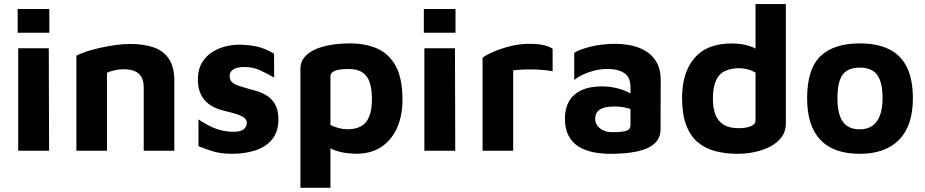

<svg xmlns="http://www.w3.org/2000/svg" viewBox="-20 -734 4503 935"><path d="M68.6 0V-499H217.6L219 0ZM66 -574.7V-690.1H220.2V-574.7Z M352 -463.2Q371.1 -473.1 401.8 -483.3Q432.6 -493.5 469.6 -501.6Q506.6 -509.7 544.3 -514.8Q581.9 -519.9 614.1 -519.9Q682.2 -519.9 730.1 -502.6Q778 -485.3 803.5 -446.1Q828.9 -406.8 828.9 -340.4V0H679.9V-309.6Q679.9 -329 674.7 -345.1Q669.5 -361.3 658.2 -372.8Q647 -384.3 628 -390.5Q609.1 -396.8 581.6 -396.8Q559 -396.8 536.2 -391.4Q513.3 -386.1 501 -379.6V0H352Z M1111.1 15Q1057.1 15 1018.5 3.3Q979.9 -8.4 946.5 -22.1V-152.7Q967 -138.5 993.1 -124.4Q1019.2 -110.3 1050.5 -101.3Q1081.8 -92.3 1117.3 -92.3Q1152.6 -92.3 1167.3 -104.9Q1182 -117.4 1182 -134.9Q1182 -151.7 1166.8 -162.1Q1151.7 -172.6 1127.7 -179.8Q1103.7 -187 1077 -193.1Q1052.9 -198.3 1029 -208.5Q1005.1 -218.7 985.8 -236.6Q966.6 -254.6 955.1 -281.5Q943.6 -308.5 943.6 -346.1Q943.6 -394.6 962.6 -427.2Q981.6 -459.8 1012.6 -479.8Q1043.5 -499.7 1079.8 -508.4Q1116 -517.1 1149.8 -516.4Q1212.3 -514.3 1248.5 -502.7Q1284.7 -491 1314.5 -472.5L1315.2 -356.4Q1281.4 -375 1247.6 -391.3Q1213.7 -407.7 1170.6 -407.7Q1132.4 -407.7 1115.3 -395.7Q1098.2 -383.8 1098.2 -363.8Q1098.2 -344.9 1109.8 -334Q1121.4 -323.1 1140.4 -316.8Q1159.3 -310.4 1181.9 -304.2Q1206.9 -297.6 1233.6 -289.5Q1260.2 -281.4 1283.6 -265.6Q1306.9 -249.7 1321.4 -222.3Q1335.9 -194.8 1335.9 -149.5Q1334.5 -88.8 1303 -52.6Q1271.4 -16.3 1220.5 -0.6Q1169.5 15 1111.1 15Z M1716 14.7Q1701 14.7 1672.1 11.9Q1643.2 9 1612.3 -1.4Q1581.4 -11.8 1559.3 -34.4L1589.2 -81.1V180.6H1443V-399.2Q1443 -431.6 1462.1 -454.8Q1481.3 -478 1514.4 -493.1Q1547.5 -508.1 1590.9 -515.4Q1634.3 -522.7 1683.5 -522.7Q1759.6 -522.7 1817.2 -497.4Q1874.7 -472 1907.4 -412.2Q1940 -352.3 1940 -248.2Q1940 -169.8 1913.2 -110.5Q1886.4 -51.2 1836.6 -18.3Q1786.7 14.7 1716 14.7ZM1671.9 -104.5Q1711.5 -104.5 1737.9 -118.9Q1764.3 -133.3 1777.7 -165.9Q1791.2 -198.4 1791.2 -253.1Q1791.2 -298.7 1780.9 -331Q1770.7 -363.3 1746.1 -380.6Q1721.6 -397.9 1677.6 -397.9Q1629.8 -397.9 1609.5 -388.7Q1589.2 -379.5 1589.2 -363.8V-125.5Q1608.3 -115.2 1630.9 -109.9Q1653.5 -104.5 1671.9 -104.5Z M2046.6 0V-499H2195.6L2197 0ZM2044 -574.7V-690.1H2198.2V-574.7Z M2330 0V-452.7Q2344.1 -464.7 2380 -480.6Q2415.9 -496.4 2462.6 -508.5Q2509.4 -520.6 2555.8 -520.6Q2603 -520.6 2629.9 -513.7Q2656.8 -506.8 2671.1 -496.4V-386.9Q2653.5 -390.6 2627.6 -393Q2601.7 -395.5 2573.8 -395.8Q2545.9 -396.1 2520.8 -394.9Q2495.7 -393.7 2479 -391.1V0Z M2953.1 15Q2906.8 15 2866.6 6.6Q2826.5 -1.8 2795.9 -21.3Q2765.3 -40.7 2748.1 -74.4Q2731 -108.1 2731 -158Q2731 -205.3 2750.6 -240Q2770.3 -274.7 2810.4 -294Q2850.5 -313.3 2911.5 -313.3Q2945.5 -313.3 2977.2 -306.2Q3009 -299.1 3034.6 -287.1Q3060.2 -275.2 3075 -261.1L3081.3 -188.8Q3061.1 -200.9 3033 -208.1Q3004.9 -215.4 2973.2 -215.4Q2924.2 -215.4 2901.4 -200.8Q2878.6 -186.3 2878.6 -155Q2878.6 -135.5 2890 -120.9Q2901.4 -106.2 2919.6 -98.3Q2937.8 -90.3 2958.2 -90.3Q3009.2 -90.3 3029.7 -97Q3050.3 -103.7 3050.3 -125.1V-310.7Q3050.3 -356.8 3020.8 -377.5Q2991.4 -398.2 2937.5 -398.2Q2893.3 -398.2 2848.4 -382.5Q2803.6 -366.8 2776.5 -344.6V-476.8Q2801.9 -493.3 2856.7 -507Q2911.5 -520.6 2979.4 -520.6Q3002.6 -520.6 3031.6 -516.6Q3060.7 -512.5 3089.7 -502.1Q3118.7 -491.7 3143.3 -471.9Q3167.9 -452 3182.7 -420.9Q3197.5 -389.8 3197.5 -343.8L3196.8 -105.3Q3196.8 -62.1 3167.8 -35.4Q3138.7 -8.7 3084.4 3.1Q3030 15 2953.1 15Z M3572 15Q3512.9 15 3463.4 2Q3414 -10.9 3377.8 -41.5Q3341.6 -72.1 3321.5 -124.9Q3301.5 -177.7 3301.5 -257.4Q3301.5 -380.4 3361.8 -451.4Q3422.2 -522.4 3543.5 -522.4Q3559.2 -522.4 3585 -519.6Q3610.8 -516.7 3639.1 -506.7Q3667.4 -496.6 3689.2 -473.3L3659.3 -426.6V-714.2H3806.9V-131.5Q3806.9 -95.1 3787.1 -67.6Q3767.2 -40 3733.8 -21.9Q3700.3 -3.7 3658.3 5.6Q3616.3 15 3572 15ZM3577.9 -109.8Q3613.8 -109.8 3636.5 -119.4Q3659.3 -128.9 3659.3 -147.6V-380.8Q3640.9 -391.1 3620.5 -396.4Q3600 -401.8 3580.6 -401.8Q3538.5 -401.8 3509.6 -387.7Q3480.6 -373.7 3466.2 -340.9Q3451.7 -308.2 3451.7 -252.5Q3451.7 -208.3 3463.7 -176.5Q3475.7 -144.7 3503.4 -127.3Q3531.1 -109.8 3577.9 -109.8Z M4167.1 15Q4038.9 15 3974.7 -53.4Q3910.5 -121.9 3910.5 -255Q3910.5 -398.3 3975.6 -460.5Q4040.7 -522.7 4166.5 -522.7Q4251.7 -522.7 4309.4 -494.4Q4367 -466.1 4396.3 -406.9Q4425.5 -347.7 4425.5 -255Q4425.5 -122.2 4358.7 -53.6Q4291.8 15 4167.1 15ZM4166.8 -104.2Q4204 -104.2 4228.5 -121.6Q4253.1 -139 4265.5 -172.7Q4277.9 -206.3 4277.9 -255Q4277.9 -311.2 4265.3 -343.8Q4252.8 -376.5 4228.1 -390.7Q4203.4 -404.9 4166.8 -404.9Q4129.2 -404.9 4105 -390.1Q4080.8 -375.3 4069.5 -342.6Q4058.1 -310 4058.1 -255Q4058.1 -178.9 4084.4 -141.6Q4110.6 -104.2 4166.8 -104.2Z"/></svg>

Font: Maven Pro
Style: Regular
Weight: 400
Designer: Joe Prince
Foundry: Joe Prince
Version: Version 2.103